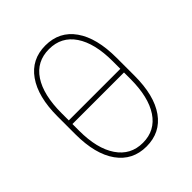

<svg xmlns="http://www.w3.org/2000/svg" viewBox="-202 -846 981 981"><g transform="rotate(-45 288.5 -355.5)"><path d="M501 -290Q501 -147 445.3 -68.6Q389.6 9.8 289.1 9.8Q189 9.8 132.3 -69.3Q75.7 -148.4 75.7 -292V-420.9Q75.7 -562.5 131.6 -641.8Q187.5 -721.2 288.1 -721.2Q389.2 -721.2 445.1 -641.8Q501 -562.5 501 -418.9ZM102.1 -365.7H474.6V-420.9Q474.6 -550.3 426 -622.6Q377.4 -694.8 288.1 -694.8Q198.2 -694.8 150.1 -622.3Q102.1 -549.8 102.1 -418.5ZM474.6 -339.4H102.1V-291Q102.1 -162.1 151.4 -89.4Q200.7 -16.6 289.1 -16.6Q377.9 -16.6 426.3 -89.4Q474.6 -162.1 474.6 -293.5Z"/></g></svg>

Font: Roboto Thin
Style: Regular
Weight: 250
Designer: Google
Version: Version 2.134; 2016